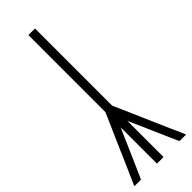

<svg xmlns="http://www.w3.org/2000/svg" viewBox="-23 -823 985 985"><g transform="rotate(45 469.0 -330.5)"><path d="M672.9 -306.2Q674.8 -305.7 677.7 -304.2Q680.7 -302.7 681.2 -302.7Q684.1 -301.8 689 -299.3Q693.8 -296.9 696.8 -295.9Q705.1 -292 721.4 -284.9Q737.8 -277.8 746.1 -274.4Q821.8 -240.7 903.8 -205.1L927.2 -194.8L933.1 -191.9Q935.5 -190.9 935.5 -190.4Q936 -189.5 936 -182.6V-162.1V-148.4Q936 -144 935.5 -143.6Q934.6 -142.6 932.1 -144Q930.7 -144.5 927.5 -146Q924.3 -147.5 922.4 -148.4Q895 -160.2 881.3 -166.5Q874.5 -169.9 811.5 -197.3Q762.7 -218.8 709.5 -241.7Q694.8 -248 678.2 -255.4Q661.6 -262.7 641.4 -271.7Q621.1 -280.8 609.9 -285.6Q604.5 -288.1 593.3 -293Q582 -297.9 576.7 -300.3Q564.5 -305.7 562 -306.2Q559.6 -306.6 548.3 -306.6H520H431.2H152.8H42H13.7H6.3H3.4Q2.9 -307.1 2.9 -309.6V-317.9V-343.3V-350.6Q2.9 -352.5 3.4 -353.5Q3.9 -354.5 6.8 -354.5H18.6H66.4H268.1H469.2H533.2H552.7H562.5L569.8 -357.4Q572.3 -358.4 577.4 -360.8Q582.5 -363.3 585 -364.3Q592.8 -367.7 607.9 -374.3Q623 -380.9 630.4 -384.3Q679.7 -406.2 779.3 -449.2Q799.3 -457.5 838.9 -475.3Q878.4 -493.2 898.4 -502Q902.8 -503.9 912.6 -508.1Q922.4 -512.2 926.8 -514.2Q927.7 -514.6 929.9 -515.6Q932.1 -516.6 933.1 -517.1Q934.6 -518.6 935.5 -517.1Q936 -516.6 936 -511.7V-498V-478.5Q936 -471.2 935.5 -470.2L932.6 -468.8Q931.2 -468.3 928.2 -467Q925.3 -465.8 923.8 -464.8Q918.5 -462.4 907.5 -457.5Q896.5 -452.6 891.1 -450.2Q862.8 -437.5 809.3 -414.3Q755.9 -391.1 745.1 -386.2Q737.3 -382.8 721.4 -375.7Q705.6 -368.7 697.8 -365.2Q673.8 -355 673.3 -354.5H858.9H912.6H928.7Q933.1 -354.5 935.1 -354Q936 -353.5 936 -351.6V-343.8V-316.9V-309.6Q936 -307.6 935.5 -307.1Q935.5 -306.6 931.6 -306.6H920.4H872.1H672.9Z"/></g></svg>

Font: ERD_A
Style: Medium
Weight: 500
Version: Version 001.000